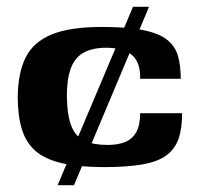

<svg xmlns="http://www.w3.org/2000/svg" viewBox="-20 -543 579 563"><path d="M285 -53Q211 -53 161.5 -64.5Q112 -76 84 -100.5Q56 -125 44 -164.5Q32 -204 32 -260Q33 -330 55.5 -375Q78 -420 131.5 -442Q185 -464 279 -464Q355 -464 401 -454.5Q447 -445 470.5 -426Q494 -407 502 -378.5Q510 -350 510 -312H391Q392 -361 366.5 -382Q341 -403 291 -403Q252 -403 226 -389Q200 -375 188 -343.5Q176 -312 176 -261Q177 -204 189.5 -173Q202 -142 228.5 -130Q255 -118 295 -118Q327 -118 348 -127Q369 -136 380 -156.5Q391 -177 391 -211H514Q514 -166 503.5 -136Q493 -106 468 -87.5Q443 -69 398 -61Q353 -53 285 -53ZM149 0 370 -523H417L197 0Z"/></svg>

Font: r_Genos
Style: Bold
Weight: 700
Designer: Robert E. Leuschke
Foundry: Robert E. Leuschke
Version: Version 2.000;June 29, 2024;FontCreator 14.0.0.2814 32-bit